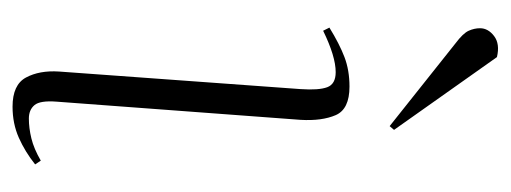

<svg xmlns="http://www.w3.org/2000/svg" viewBox="-274 -526 814 306"><g transform="rotate(90 133.0 -373.0)"><path d="M122 -445Q124 -474 119 -487.5Q114 -501 95 -501Q70 -501 29 -481L24 -491Q50 -507 71 -515Q92 -523 118 -523Q154 -523 163.5 -501Q173 -479 171 -445L142 -56Q140 -30 147.5 -21Q155 -12 169 -12Q184 -12 200.5 -16Q217 -20 236 -31L242 -22Q222 -6 199.5 4Q177 14 150 14Q115 14 103.5 -7.5Q92 -29 94 -60ZM187 -594 181 -587 49 -692Q33 -704 29 -713Q25 -722 25 -731Q25 -744 37.5 -753.5Q50 -763 71 -758Z"/></g></svg>

Font: Display Extralight
Style: Italic
Weight: 200
Italic angle: -2°
Designer: Latin by Veronika Burian and Jose Scaglione. Greek by Irene Vlachou. Cyrillic by Vera Evstafieva
Foundry: TypeTogether
Version: Version 3.002